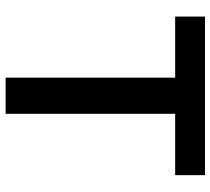

<svg xmlns="http://www.w3.org/2000/svg" viewBox="-54 -714 768 701"><g transform="rotate(90 330.5 -364.0)"><path d="M41 -619H264V0H396V-619H620V-728H41Z"/></g></svg>

Font: Wafeq Semi Bold
Style: Regular
Weight: 600
Designer: Rasmus Andersson & Azza Alameddine
Foundry: Google & TypeTogether
Version: Version 3.000;January 28, 2025;FontCreator 15.0.0.3014 64-bi